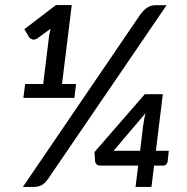

<svg xmlns="http://www.w3.org/2000/svg" viewBox="-20 -740 742 760"><path d="M170 -31.5Q157 -13 143.5 -6.5Q130 0 113 0H70.5L536 -683.5Q548.5 -700.5 563 -710Q577.5 -719.5 596.5 -719.5H639.5ZM281 -407.5 274.5 -352.5H72.5L79.5 -407.5H151L175 -603.5L180.5 -626.5L128.5 -588.5Q117 -581 108 -584Q99 -587 95.5 -592L76.5 -624.5L201.5 -720H264L225.5 -407.5ZM534.5 -143 546.5 -241.5Q548 -252.5 550.2 -265.5Q552.5 -278.5 556.5 -292.5L429.5 -143ZM648 -143 643.5 -99.5Q642 -93.5 637.8 -89Q633.5 -84.5 626.5 -84.5H590L579.5 0H516.5L527 -84.5H378Q368 -84.5 362.8 -89.2Q357.5 -94 356.5 -101L354 -138L553 -367H624.5L597 -143Z"/></svg>

Font: Lato 2
Style: Italic
Weight: 600
Italic angle: -7°
Designer: Lukasz Dziedzic with Adam Twardoch and Botio Nikoltchev
Foundry: tyPoland Lukasz Dziedzic
Version: Version 2.015; 2015-08-06; http://www.latofonts.com/